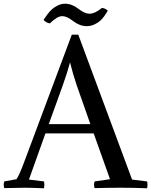

<svg xmlns="http://www.w3.org/2000/svg" viewBox="-34 -1012 815 1035"><path d="M122 -44 203 -34Q207 -19 203 3Q140 0 97 0Q73 0 -11 2Q-17 -16 -11 -34L55 -46Q71 -70 95 -135L353 -825H388L678 -44L759 -34Q763 -19 759 3Q696 0 618 0Q560 0 476 2Q470 -16 476 -34L559 -46L471 -293H211ZM344 -674H343Q331 -627 304 -551L229 -343H453L380 -551Q359 -612 344 -674ZM447 -938Q478 -938 515 -969Q531 -969 547 -955Q545 -952 542 -946Q539 -940 528.5 -925.5Q518 -911 506 -900Q494 -889 474.5 -880Q455 -871 434 -871Q396 -871 361 -898Q326 -925 302 -925Q274 -925 235 -886Q217 -888 201 -904Q203 -908 206.5 -913.5Q210 -919 221.5 -934.5Q233 -950 245.5 -961.5Q258 -973 277.5 -982.5Q297 -992 316 -992Q353 -992 388 -965Q423 -938 447 -938Z"/></svg>

Font: Adamina
Style: Regular
Weight: 400
Designer: Cyreal (www.cyreal.org)
Foundry: Cyreal
Version: Version 1.011